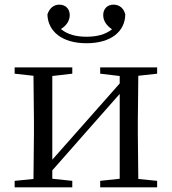

<svg xmlns="http://www.w3.org/2000/svg" viewBox="-20 -806 741 826"><path d="M352 -620C457 -620 518 -670 519 -744C512 -771 494 -786 468 -786C443 -786 424 -769 424 -741C424 -717 438 -696 462 -680C433 -657 396 -648 352 -648C309 -648 271 -657 242 -681C266 -696 280 -717 280 -741C280 -769 261 -786 235 -786C211 -786 193 -771 184 -744C186 -671 247 -620 352 -620ZM411 -489 495 -479V-447L335 -266L205 -119V-479L291 -489V-516H43V-489L124 -480L126 -288V-229L124 -36L43 -28V0H291V-28L205 -37V-73L360 -249L495 -402V-37L411 -28V0H656V-28L575 -36L573 -229V-288L575 -480L656 -489V-516H411Z"/></svg>

Font: Source Han Serif KR
Style: Regular
Weight: 400
Designer: Ryoko NISHIZUKA 西塚涼子 (kana & ideographs); Frank Grießhammer (Latin, Greek & Cyrillic); Wenlong ZHANG 张文龙 (bopomofo); San
Foundry: Adobe
Version: Version 2.001;hotconv 1.1.0;makeotfexe 2.6.0